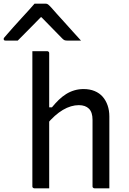

<svg xmlns="http://www.w3.org/2000/svg" viewBox="-84 -1030 704 1050"><path d="M104 0Q101 0 98.5 -1.5Q96 -3 94.5 -5Q93 -7 93 -11Q93 -91 93 -170.5Q93 -250 93 -330.5Q93 -411 93 -491Q93 -571 93 -651Q93 -683 93 -708.5Q93 -734 93 -750Q109 -750 122.5 -750Q136 -750 148.5 -750Q161 -750 174 -750Q178 -750 180 -748.5Q182 -747 183.5 -745Q185 -743 185 -739Q185 -647 185 -554.5Q185 -462 185 -369.5Q185 -277 185 -184.5Q185 -92 185 0Q171 0 158 0Q145 0 132 0Q119 0 104 0ZM170 -348V-443H200Q218 -465 237 -483.5Q256 -502 277.5 -515.5Q299 -529 323 -536Q347 -543 373 -543Q407 -543 433.5 -532Q460 -521 477.5 -501Q495 -481 504.5 -453.5Q514 -426 514 -393Q514 -345 514 -297Q514 -249 514 -200.5Q514 -152 514 -103Q514 -77 514 -51.5Q514 -26 514 0Q492 0 473.5 0Q455 0 433 0Q430 0 427.5 -1.5Q425 -3 423.5 -5Q422 -7 422 -11Q422 -72 422 -132.5Q422 -193 422 -253.5Q422 -314 422 -375Q422 -416 402.5 -435.5Q383 -455 347 -455Q326 -455 304 -448.5Q282 -442 260 -429Q238 -416 215.5 -396Q193 -376 170 -348ZM105 -1010Q120 -1010 135 -1010Q150 -1010 165 -1010Q173 -1010 178.5 -1006Q184 -1002 197 -988Q204 -979 223 -958.5Q242 -938 266 -911Q290 -884 314.5 -857Q339 -830 359 -808Q340 -808 322.5 -808Q305 -808 286 -808Q275 -808 269.5 -810Q264 -812 257 -819Q244 -832 209 -868Q174 -904 122 -957L168 -936H115L160 -957Q109 -905 74.5 -870Q40 -835 13 -808H-53Q-57 -808 -59.5 -809Q-62 -810 -63 -812.5Q-64 -815 -64 -817Q-64 -821 -60 -825.5Q-56 -830 -43 -845Q-31 -859 -11 -881.5Q9 -904 32 -929Q55 -954 75 -976Q95 -998 105 -1010Z"/></svg>

Font: Recursive
Style: Regular
Weight: 400
Version: Version 1.085